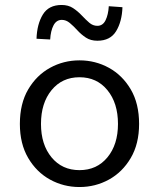

<svg xmlns="http://www.w3.org/2000/svg" viewBox="-20 -741 640 773"><path d="M300 12Q236 12 181.5 -18Q127 -48 93.5 -105Q60 -162 60 -242Q60 -324 93.5 -381Q127 -438 181.5 -468Q236 -498 300 -498Q364 -498 418.5 -468Q473 -438 506.5 -381Q540 -324 540 -242Q540 -162 506.5 -105Q473 -48 418.5 -18Q364 12 300 12ZM300 -56Q370 -56 412.5 -107.5Q455 -159 455 -242Q455 -326 412.5 -378Q370 -430 300 -430Q230 -430 187.5 -378Q145 -326 145 -242Q145 -159 187.5 -107.5Q230 -56 300 -56ZM372 -577Q345 -577 326 -589.5Q307 -602 291.5 -619Q276 -636 261 -648.5Q246 -661 229 -661Q207 -661 195.5 -639Q184 -617 182 -582L127 -585Q129 -644 152.5 -682.5Q176 -721 228 -721Q255 -721 274 -708.5Q293 -696 309 -679Q325 -662 339.5 -649.5Q354 -637 372 -637Q394 -637 405 -659.5Q416 -682 418 -716L473 -712Q471 -654 447.5 -615.5Q424 -577 372 -577Z"/></svg>

Font: SauceCodePro NFM
Style: Regular
Weight: 400
Monospace: yes
Designer: Paul D. Hunt, Teo Tuominen
Foundry: Adobe
Version: Version 2.042;hotconv 1.1.0;makeotfexe 2.6.0;Nerd Fonts 3.3.